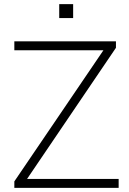

<svg xmlns="http://www.w3.org/2000/svg" viewBox="-20 -904 622 924"><path d="M49 0V-31L496 -689L499 -662H49V-705H538V-674L92 -16L88 -43H551V0ZM265 -817V-884H332V-817Z"/></svg>

Font: Nunito Sans 10pt ExtraLight
Style: Regular
Weight: 250
Designer: Vernon Adams
Foundry: Vernon Adams
Version: Version 3.101;gftools[0.9.27]